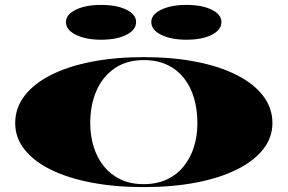

<svg xmlns="http://www.w3.org/2000/svg" viewBox="-20 -748 1173 783"><path d="M566 -515Q684 -515 780.5 -496Q877 -477 946.5 -441.5Q1016 -406 1053.5 -356.5Q1091 -307 1091 -246Q1091 -187 1053 -139Q1015 -91 945.5 -56.5Q876 -22 780 -3.5Q684 15 566 15Q449 15 352.5 -3.5Q256 -22 186.5 -56.5Q117 -91 79.5 -139Q42 -187 42 -246Q42 -307 79.5 -356.5Q117 -406 186.5 -441.5Q256 -477 352.5 -496Q449 -515 566 -515ZM567 -503Q496 -503 447 -469Q398 -435 373 -377Q348 -319 348 -246Q348 -195 362 -149.5Q376 -104 403.5 -70Q431 -36 471.5 -16.5Q512 3 566 3Q619 3 660 -16Q701 -35 729 -69.5Q757 -104 771 -149Q785 -194 785 -246Q785 -300 771.5 -347Q758 -394 730.5 -429Q703 -464 662 -483.5Q621 -503 567 -503ZM740 -728Q804 -728 843.5 -708.5Q883 -689 883 -658Q883 -626 843.5 -606Q804 -586 740 -586Q678 -586 637.5 -606Q597 -626 597 -658Q597 -689 637.5 -708.5Q678 -728 740 -728ZM392 -728Q456 -728 495.5 -708.5Q535 -689 535 -658Q535 -626 495.5 -606Q456 -586 392 -586Q330 -586 289.5 -606Q249 -626 249 -658Q249 -689 289.5 -708.5Q330 -728 392 -728Z"/></svg>

Font: Kalnia Expanded Medium
Style: Regular
Weight: 500
Width: 7
Designer: Frida Medrano
Foundry: Frida Medrano
Version: Version 1.105